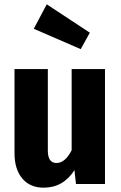

<svg xmlns="http://www.w3.org/2000/svg" viewBox="-20 -850 557 887"><path d="M465 0H331L324 -64Q272 17 182 17Q118 17 82.5 -26Q47 -69 47 -142V-531H201V-154Q201 -97 241 -97Q281 -97 311 -156V-531H465ZM395 -699 353 -623 136 -717 196 -830Z"/></svg>

Font: Fira Sans Condensed
Style: Bold
Weight: 700
Width: 3
Designer: bBox Type GmbH & Carrois Corporate GbR & Edenspiekermann AG
Foundry: bBox Type GmbH & Carrois Corporate GbR & Edenspiekermann AG
Version: Version 4.301